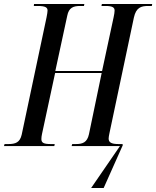

<svg xmlns="http://www.w3.org/2000/svg" viewBox="-41 -734 785 965"><path d="M417 211H480L576 -4L575 -10H555C519 -10 505 -18 505 -38C505 -45 507 -53 509 -64L632 -646C643 -696 668 -704 703 -704H722L724 -714H471L469 -704H490C525 -704 535 -696 535 -681C535 -671 533 -663 530 -647L472 -377H237L297 -655C305 -696 328 -704 362 -704H381L383 -714H130L129 -704H149C188 -704 198 -696 198 -681C198 -674 196 -663 193 -647L68 -57C59 -18 37 -10 1 -10H-18L-21 0H232L234 -10H214C179 -10 167 -16 167 -35C167 -42 168 -51 170 -60L236 -367H470L406 -59C397 -18 374 -10 341 -10H322L319 0H562Z"/></svg>

Font: Noto Serif Display ExtraCondensed Medium
Style: Italic
Weight: 500
Width: 2
Italic angle: -12°
Designer: Monotype Design Team
Foundry: Monotype Imaging Inc.
Version: Version 2.009